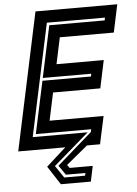

<svg xmlns="http://www.w3.org/2000/svg" viewBox="-59 -745 694 974"><g transform="rotate(-5 288.0 -258.0)"><path d="M211 184.5 149.5 90 249.5 0H10L159 -700H575.5L545.5 -558.5H270.5L242 -424H482.5L452.5 -282.5H212L182 -141.5H457L426.5 0H360L251 90L262.5 106H380L363.5 184.5ZM231 152H337L340 138.5H240.5L207 90L385.5 -66L388.5 -80H106.5L163.5 -346.5H410.5L413.5 -360.5H166.5L222.5 -624H504.5L507.5 -638H211.5L89.5 -66H369.5L189 90Z"/></g></svg>

Font: Tourney Expanded Regular
Style: Bold Italic
Weight: 700
Width: 7
Italic angle: -12°
Designer: Tyler Finck
Foundry: Etcetera Type Co
Version: Version 1.010; ttfautohint (v1.8.3)